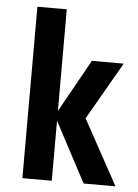

<svg xmlns="http://www.w3.org/2000/svg" viewBox="-51 -740 563 781"><g transform="rotate(5 230.0 -350.0)"><path d="M70 0V-700H190V-285L310 -500H440L305 -265L450 0H320L190 -245V0Z"/></g></svg>

Font: Cuprum
Style: Regular
Weight: 400
Designer: Jovanny Lemonad
Foundry: Jovanny Lemonad
Version: Version 3.000